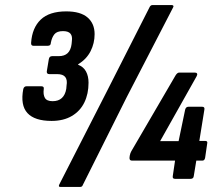

<svg xmlns="http://www.w3.org/2000/svg" viewBox="-20 -707 873 759"><path d="M184 -229Q117 -229 88.5 -260Q60 -291 72 -355Q75 -366 85 -366H143Q155 -366 153 -355Q150 -333 157.5 -320Q165 -307 188 -307Q211 -307 224.5 -319.5Q238 -332 242 -356L243 -368Q247 -391 238 -402.5Q229 -414 206 -414H175Q164 -414 165 -425L173 -473Q175 -485 186 -485H212Q235 -485 247.5 -497Q260 -509 263 -533L264 -544Q267 -564 258.5 -574Q250 -584 229 -584Q205 -584 195 -571.5Q185 -559 181 -538Q181 -526 169 -526H112Q102 -526 103 -538Q107 -597 141 -629.5Q175 -662 242 -662Q298 -662 326 -638Q354 -614 354 -572Q354 -536 338 -504.5Q322 -473 289 -453V-451Q310 -443 320 -424.5Q330 -406 330 -380Q330 -336 313.5 -302Q297 -268 264 -248.5Q231 -229 184 -229ZM219 32Q209 32 215 21L403 -347L572 -680Q576 -687 583 -687H659Q663 -687 665 -684.5Q667 -682 664 -677L481 -323L307 25Q305 32 296 32ZM672 0Q661 0 663 -11L672 -72H502Q491 -72 492 -84L493 -92Q495 -102 499 -109L674 -409Q681 -420 688 -420H751Q757 -420 759 -416Q761 -412 757 -405L613 -149H686L712 -274Q715 -285 725 -285H779Q790 -285 788 -274L768 -150H791Q802 -150 799 -139L791 -84Q789 -72 780 -72H756L746 -11Q745 0 733 0Z"/></svg>

Font: Sofia Sans Condensed
Style: Bold Italic
Weight: 700
Italic angle: -9°
Version: Version 4.100